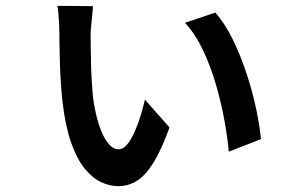

<svg xmlns="http://www.w3.org/2000/svg" viewBox="-20 -599 1040 657"><path d="M298 -578Q298 -570 296 -550.5Q294 -531 292 -511.5Q290 -492 290 -483Q290 -467 290.5 -439.5Q291 -412 291.5 -381Q292 -350 294 -320Q296 -290 298 -268Q305 -215 318 -174Q331 -133 348.5 -110.5Q366 -88 386 -88Q401 -88 414.5 -104Q428 -120 440 -146.5Q452 -173 461 -202.5Q470 -232 476 -258L560 -163Q522 -57 481.5 -9.5Q441 38 385 38Q355 38 325.5 24Q296 10 269.5 -22.5Q243 -55 223.5 -110.5Q204 -166 194 -249Q191 -276 188.5 -311.5Q186 -347 185 -383.5Q184 -420 183.5 -449.5Q183 -479 183 -495Q183 -506 182 -523Q181 -540 179.5 -556.5Q178 -573 176 -579ZM717 -556Q751 -517 778 -461Q805 -405 825 -343.5Q845 -282 857 -224Q869 -166 873 -123L763 -80Q759 -125 748.5 -184Q738 -243 720 -306Q702 -369 675.5 -425.5Q649 -482 613 -521Z"/></svg>

Font: Noto Sans JP Thin SemiBold
Style: Regular
Weight: 600
Version: Version 2.004-H2;hotconv 1.0.118;makeotfexe 2.5.65603